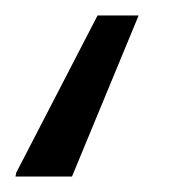

<svg xmlns="http://www.w3.org/2000/svg" viewBox="-114 -38 248 248"><path d="M-94 190 -93 185 12 -18H65L63 -13L-21 190Z"/></svg>

Font: Saira Condensed
Style: Italic
Weight: 400
Width: 3
Italic angle: -12°
Designer: Hector Gatti with collaboration of the Omnibus-Type team
Foundry: Omnibus-Type
Version: Version 1.100